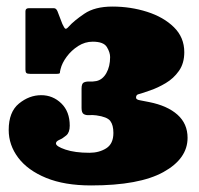

<svg xmlns="http://www.w3.org/2000/svg" viewBox="-20 -555 606 585"><path d="M6.5 -159Q6.5 -214 37.8 -239.5Q69 -265 105.5 -265Q141 -265 166.8 -240Q192.5 -215 192.5 -172Q192.5 -151.5 182 -142.5Q171.5 -133.5 161 -129Q150.5 -124.5 150.5 -118Q150.5 -109 179.5 -99.2Q208.5 -89.5 252.5 -89.5Q282 -89.5 303.8 -103.2Q325.5 -117 325.5 -150Q325.5 -174 316 -186.5Q306.5 -199 273.5 -203.5Q262 -205 251.8 -204.2Q241.5 -203.5 235 -207.5Q228.5 -211.5 228.5 -226V-285Q228.5 -300 235 -303.5Q241.5 -307 252 -306.5Q262.5 -306 273.5 -308Q292.5 -312 304 -332.2Q315.5 -352.5 315.5 -381Q315.5 -395.5 305.5 -411.8Q295.5 -428 262.5 -428Q239 -428 218.2 -414.8Q197.5 -401.5 183.2 -382.2Q169 -363 164.5 -344.5Q162.5 -336.5 162.5 -333.2Q162.5 -330 152.5 -330H72Q63.5 -330 60.5 -332.5Q57.5 -335 57.5 -343V-520.5Q57.5 -530 67.5 -530H144.5Q151 -530 155 -521L170 -482Q176 -469 179.2 -467.5Q182.5 -466 189.5 -474Q205 -491.5 237 -513.2Q269 -535 322.5 -535Q378 -535 428.2 -519Q478.5 -503 510 -472Q541.5 -441 541.5 -396Q541.5 -362 525.2 -339Q509 -316 485 -301.8Q461 -287.5 437.5 -279.5Q408.5 -269.5 401.5 -267.8Q394.5 -266 394.5 -257.5Q394.5 -251.5 406.2 -249.5Q418 -247.5 434.5 -244Q490 -233 520.8 -205.5Q551.5 -178 551.5 -135Q551.5 -71.5 478 -30.8Q404.5 10 257.5 10Q176.5 10 120.5 -13Q64.5 -36 35.5 -74.5Q6.5 -113 6.5 -159Z"/></svg>

Font: Besley* Fatface
Style: Regular
Weight: 900
Designer: Owen Earl
Foundry: indestructible type*
Version: Version 3.000; ttfautohint (v1.8.3)